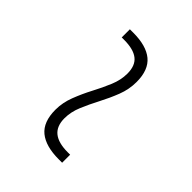

<svg xmlns="http://www.w3.org/2000/svg" viewBox="5 -558 525 525"><g transform="rotate(-45 267.5 -295.5)"><path d="M373 -244Q344.5 -244 317.5 -254.5Q290.5 -265 264.2 -278.8Q238 -292.5 213 -303Q188 -313.5 163.5 -313.5Q133 -313.5 118.5 -295.5Q104 -277.5 104 -241.5V-232H73V-245Q73 -295.5 94.2 -321.5Q115.5 -347.5 162.5 -347.5Q190 -347.5 217.2 -337Q244.5 -326.5 270.5 -312.8Q296.5 -299 321.8 -288.5Q347 -278 371.5 -278Q402.5 -278 416.5 -295.8Q430.5 -313.5 430.5 -350V-359H462V-346Q462 -295.5 440.8 -269.8Q419.5 -244 373 -244Z"/></g></svg>

Font: Anek Latin Medium ExtraLight
Style: Regular
Weight: 250
Version: Version 1.003